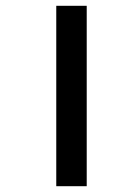

<svg xmlns="http://www.w3.org/2000/svg" viewBox="-20 -642 410 662"><path d="M174 0V-622H279V0Z"/></svg>

Font: Noto Sans Gurmukhi Condensed SemiBold
Style: Regular
Weight: 600
Width: 3
Designer: Jelle Bosma - Monotype Design Team
Foundry: Monotype Imaging Inc.
Version: Version 2.004; ttfautohint (v1.8.4.7-5d5b)